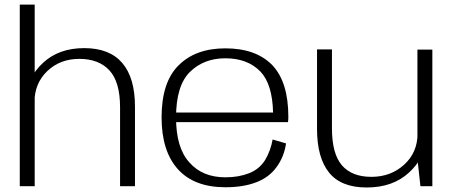

<svg xmlns="http://www.w3.org/2000/svg" viewBox="-20 -805 1971 830"><path d="M65.5 0H130V-785H65.5ZM499 0H563.5V-344Q563.5 -468.5 508.5 -532.8Q453.5 -597 344 -597Q234.5 -597 166.2 -533.5Q98 -470 98 -394.5L129 -363Q129 -444.5 184.2 -497.5Q239.5 -550.5 323 -550.5Q407 -550.5 453 -500.8Q499 -451 499 -341.5Z M954.5 4.5V-38.5Q855 -38.5 798.5 -103Q741 -166 741 -297Q741 -435 801 -494Q861 -553 954 -553Q1050 -553 1105.5 -496Q1157.5 -442 1160.5 -318.5H732.5V-277H1225Q1226.5 -288 1226.5 -299.5Q1226.5 -450.5 1157 -523.5Q1086.5 -596 954 -596Q826 -596 752.5 -523Q678.5 -450.5 678.5 -297.5Q678.5 -151.5 749.5 -73Q820 4.5 954.5 4.5ZM954.5 -38.5V4.5Q1031 4.5 1086.5 -16.5Q1142 -37 1175 -82Q1208 -126.5 1216.5 -185L1158.5 -202Q1150 -153.5 1126.5 -114Q1102 -74 1056.5 -56Q1011.5 -38.5 954.5 -38.5Z M1797.5 0H1849V-590.5H1784.5V-118ZM1415 -591.5H1350.5V-247.5Q1350.5 -123.5 1402.5 -59Q1454.5 5.5 1565 5.5Q1677.5 5.5 1747.2 -58.2Q1817 -122 1817 -197L1785 -227.5Q1785 -146 1727.2 -93.2Q1669.5 -40.5 1585.5 -40.5Q1501 -40.5 1458 -90.5Q1415 -140.5 1415 -250Z"/></svg>

Font: Anybody SemiExpanded Light
Style: Regular
Weight: 300
Width: 6
Version: Version 1.113;gftools[0.9.25]